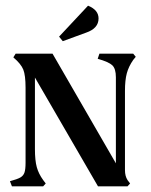

<svg xmlns="http://www.w3.org/2000/svg" viewBox="-20 -656 530 676"><path d="M420 -336V-57Q420 -36 429 -22L438 -10L429 0H325L103 -383V-131Q103 -91 109.5 -67.5Q116 -44 132 -22L141 -10L132 0H22L15 -18Q41 -25 51.5 -31Q62 -37 66 -48Q70 -59 70 -83V-347Q70 -391 62 -411Q54 -431 27 -454L35 -467H165L388 -81V-384Q388 -414 375.5 -426Q363 -438 324 -449L330 -467H449L458 -456L449 -445Q433 -422 426.5 -398Q420 -374 420 -336ZM327 -591Q327 -556 283 -541L201 -511L188 -527L290 -636Q327 -621 327 -591Z"/></svg>

Font: Katibeh
Style: Regular
Weight: 400
Designer: Arabic design by Kourosh Beigpour, Latin design by Eduardo Tunni, engineering by Lasse Fister
Version: Version 1.0010g